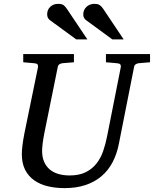

<svg xmlns="http://www.w3.org/2000/svg" viewBox="-20 -948 789 984"><path d="M690.9 -624Q682.1 -623 675.3 -618.4Q668.5 -613.8 667 -604L589.8 -213.9Q579.6 -159.7 557.1 -116.9Q534.7 -74.2 499.8 -44.7Q464.8 -15.1 417.7 0.5Q370.6 16.1 311 16.1Q264.6 16.1 224.9 6.6Q185.1 -2.9 155.3 -23.9Q125.5 -44.9 108.6 -78.1Q91.8 -111.3 91.8 -159.2Q91.8 -174.3 95 -201.7Q98.1 -229 105 -264.2L174.8 -604Q176.3 -612.3 172.4 -617.7Q168.5 -623 154.8 -624L99.1 -628.9V-670.9H358.9V-628.9L299.8 -624Q291 -623 284.2 -618.4Q277.3 -613.8 275.9 -604L207 -264.2Q201.2 -234.9 198.5 -211.7Q195.8 -188.5 195.8 -174.8Q195.8 -143.1 205.8 -119.6Q215.8 -96.2 234.1 -80.3Q252.4 -64.5 278.6 -56.6Q304.7 -48.8 336.9 -48.8Q385.7 -48.8 418.7 -65.2Q451.7 -81.5 473.6 -108.9Q495.6 -136.2 508.3 -172.6Q521 -209 528.8 -249L599.1 -604Q600.6 -612.3 596.7 -617.7Q592.8 -623 579.1 -624L522.9 -628.9V-670.9H749V-628.9ZM370.6 -746.1 237.8 -843.3Q221.7 -854 221.7 -874.5Q221.7 -897.9 237.5 -913.1Q253.4 -928.2 277.8 -928.2Q297.9 -928.2 306.6 -921.1Q315.4 -914.1 323.7 -901.4L427.7 -746.1ZM555.7 -746.1 422.9 -843.3Q406.7 -854 406.7 -874.5Q406.7 -886.2 411.1 -896Q415.5 -905.8 423.1 -912.8Q430.7 -919.9 440.9 -924.1Q451.2 -928.2 462.9 -928.2Q482.9 -928.2 492.2 -921.1Q501.5 -914.1 509.8 -901.4L613.8 -746.1Z"/></svg>

Font: Charis SIL Eur
Style: Italic
Weight: 400
Italic angle: -11°
Foundry: SIL International
Version: Version 5.000